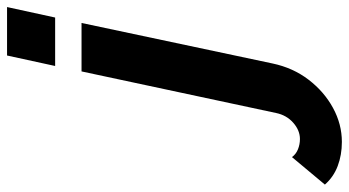

<svg xmlns="http://www.w3.org/2000/svg" viewBox="-438 -532 966 531"><g transform="rotate(-90 44.5 -267.0)"><path d="M156 -730H290L261 -597H127ZM-83 196Q-119 196 -149.5 184.5Q-180 173 -201 149L-125 58Q-117 69 -103.5 74.5Q-90 80 -75 80Q-51 80 -30 61.5Q-9 43 -3 14L112 -524H246L134 4Q122 61 89 104Q56 147 11 171.5Q-34 196 -83 196Z"/></g></svg>

Font: Raleway
Style: Bold Italic
Weight: 700
Italic angle: -12°
Designer: Matt McInerney, Pablo Impallari, Rodrigo Fuenzalida
Foundry: Matt McInerney, Pablo Impallari, Rodrigo Fuenzalida
Version: Version 4.101;RELEASE